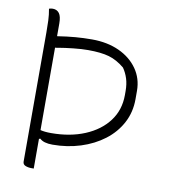

<svg xmlns="http://www.w3.org/2000/svg" viewBox="-81 -780 762 860"><g transform="rotate(10 300.0 -350.0)"><path d="M73 -707Q82 -710 90 -710Q109 -710 119.5 -696Q130 -682 130 -650V-592Q175 -599 212 -602Q249 -605 287 -605Q357 -605 410.5 -580.5Q464 -556 494.5 -512.5Q525 -469 525 -413V-375Q525 -316 499 -267Q473 -218 427 -183Q381 -148 321 -129Q261 -110 194 -110Q153 -110 136 -127L130 -125V10H120Q104 10 92 5Q80 0 80 -13V-600Q80 -628 79 -654.5Q78 -681 73 -707ZM145 -542Q137 -540 130 -540V-165Q149 -160 179 -160Q265 -160 332 -188Q399 -216 437 -266.5Q475 -317 475 -385V-403Q475 -435 467 -460Q459 -485 445 -505Q410 -534 373.5 -544.5Q337 -555 278 -555Q249 -555 211.5 -551Q174 -547 145 -542Z"/></g></svg>

Font: Recursive Sn Csl St Lt
Style: Regular
Weight: 300
Version: Version 1.079;hotconv 1.0.112;makeotfexe 2.5.65598; ttfautoh